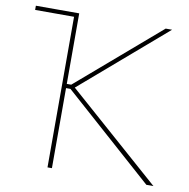

<svg xmlns="http://www.w3.org/2000/svg" viewBox="-79 -777 842 855"><g transform="rotate(10 342.5 -350.0)"><path d="M191 0H211V-362H231L638 0H670L249 -371L631 -700H602L231 -381H211V-700H15V-681H191Z"/></g></svg>

Font: Fixel Text Thin
Style: Regular
Weight: 100
Width: 4
Designer: AlfaBravo + MacPaw
Foundry: Kyrylo Tkachov, Marchela Mozhyna, Serhii Makarenko, Maria Weinstein, Zakhar Kryvoshyya
Version: Version 1.211